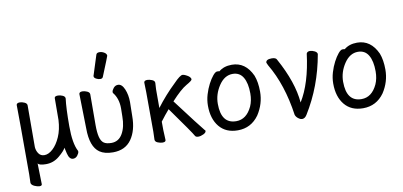

<svg xmlns="http://www.w3.org/2000/svg" viewBox="-83 -1046 3167 1509"><g transform="rotate(-10 1500.0 -292.0)"><path d="M124 186Q108 186 84.5 175.5Q61 165 58 148Q60 110 60 80Q60 -397 58 -474Q60 -490 85 -490Q102 -490 122 -481Q142 -472 142 -456Q141 -388 141 -123Q143 -94 159 -71Q175 -48 205 -48Q238 -48 272.5 -79.5Q307 -111 332 -168Q357 -225 361 -301Q362 -318 362 -475Q362 -491 390 -491Q407 -491 426.5 -482.5Q446 -474 446 -458Q436 -383 436 -237Q436 -99 470 -36L471 -30Q471 -17 457 1Q443 19 422 19Q392 19 380 -30L369 -78Q359 -55 312 -15.5Q265 24 205 24Q149 24 140 6Q142 132 144 173Q144 186 124 186Z M740 24Q673 24 634 -3Q564 -51 564 -198L558 -474Q560 -490 585 -490Q602 -490 622 -481Q642 -472 642 -456Q641 -401 641 -210Q641 -151 650 -115.5Q659 -80 679.5 -65.5Q700 -51 740 -51Q798 -51 829 -104.5Q860 -158 860 -242L861 -306Q861 -385 819 -436L818 -443Q818 -456 832.5 -474Q847 -492 869 -492Q900 -492 919.5 -446Q939 -400 939 -342L937 -230Q937 -117 887.5 -46.5Q838 24 740 24ZM741 -561Q725 -561 708.5 -570Q692 -579 692 -590Q692 -598 694 -600L743 -754Q747 -770 770 -770Q789 -770 807.5 -759Q826 -748 826 -732Q826 -728 763 -574Q758 -561 741 -561Z M1421 19Q1401 19 1395 7Q1384 -16 1228 -234Q1194 -195 1158 -147Q1158 -60 1160 -47Q1162 -17 1162 0Q1162 16 1136 16Q1119 16 1098 7.5Q1077 -1 1077 -18L1079 -81Q1079 -378 1078 -398Q1076 -454 1076 -474Q1078 -490 1102 -490Q1119 -490 1140 -481.5Q1161 -473 1161 -456Q1161 -446 1158 -405V-256Q1228 -349 1311 -428Q1362 -481 1382 -481Q1392 -481 1408 -473Q1446 -455 1446 -434Q1446 -424 1399 -397.5Q1352 -371 1276 -288Q1448 -60 1478 -25Q1484 -23 1484 -15Q1484 -2 1462 8.5Q1440 19 1421 19Z M1736 24Q1641 24 1589 -39Q1537 -102 1537 -207Q1537 -252 1550 -295.5Q1563 -339 1582 -375.5Q1601 -412 1621 -436Q1641 -460 1655 -460Q1672 -460 1673 -458Q1713 -492 1777 -492Q1886 -492 1939 -376Q1960 -322 1960 -245Q1960 -148 1905 -64Q1842 24 1736 24ZM1736 -49Q1818 -49 1862 -143Q1882 -188 1882 -245Q1882 -327 1854.5 -373.5Q1827 -420 1771 -420Q1706 -420 1661 -352.5Q1616 -285 1616 -208Q1616 -49 1736 -49Z M2249 24Q2236 24 2225 16Q2203 2 2196 -18Q2161 -265 2058 -438L2048 -460Q2048 -487 2095 -487Q2129 -487 2136 -468Q2245 -270 2259 -106Q2344 -243 2373 -476Q2379 -492 2401 -492Q2418 -492 2438 -482Q2458 -472 2458 -457Q2414 -206 2287 -2Q2271 24 2249 24Z M2736 24Q2641 24 2589 -39Q2537 -102 2537 -207Q2537 -252 2550 -295.5Q2563 -339 2582 -375.5Q2601 -412 2621 -436Q2641 -460 2655 -460Q2672 -460 2673 -458Q2713 -492 2777 -492Q2886 -492 2939 -376Q2960 -322 2960 -245Q2960 -148 2905 -64Q2842 24 2736 24ZM2736 -49Q2818 -49 2862 -143Q2882 -188 2882 -245Q2882 -327 2854.5 -373.5Q2827 -420 2771 -420Q2706 -420 2661 -352.5Q2616 -285 2616 -208Q2616 -49 2736 -49Z"/></g></svg>

Font: LXGW WenKai Mono TC
Style: Bold
Weight: 700
Designer: LXGW / Fontworks Inc.
Foundry: LXGW / Fontworks Inc.
Version: Version 1.330